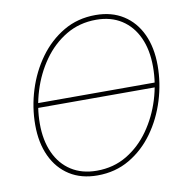

<svg xmlns="http://www.w3.org/2000/svg" viewBox="-83 -816 877 906"><g transform="rotate(-10 356.0 -363.5)"><path d="M661.6 -375 657.7 -352.5H84.5L88.4 -375ZM312.5 9.8Q234.9 9.8 179.2 -25.6Q123.5 -61 93.5 -125.2Q63.5 -189.5 63.5 -275.4Q63.5 -359.9 89.1 -441.9Q114.7 -523.9 163.1 -590.6Q211.4 -657.2 279.5 -697.3Q347.7 -737.3 433.1 -737.3Q510.3 -737.3 565.9 -701.9Q621.6 -666.5 651.4 -602.5Q681.2 -538.6 681.2 -452.1Q681.2 -368.2 655.8 -285.9Q630.4 -203.6 582.5 -137Q534.7 -70.3 466.6 -30.3Q398.4 9.8 312.5 9.8ZM313.5 -12.7Q393.6 -12.7 457.3 -50.8Q521 -88.9 565.9 -152.6Q610.8 -216.3 634.8 -293.7Q658.7 -371.1 658.7 -450.2Q658.7 -530.8 631.6 -590.1Q604.5 -649.4 553.7 -682.1Q502.9 -714.8 432.6 -714.8Q352.1 -714.8 288.1 -676.8Q224.1 -638.7 179 -575Q133.8 -511.2 109.9 -433.6Q85.9 -356 85.9 -276.9Q85.9 -197.3 113 -137.7Q140.1 -78.1 191.2 -45.4Q242.2 -12.7 313.5 -12.7Z"/></g></svg>

Font: Inter 24pt Thin
Style: Italic
Weight: 250
Italic angle: -9.3988°
Version: Version 4.001;git-66647c0bb